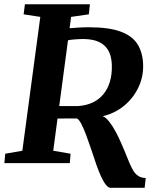

<svg xmlns="http://www.w3.org/2000/svg" viewBox="-26 -763 744 898"><path d="M491.5 115.5Q481 115.5 469.8 101.8Q458.5 88 447.5 64.2Q436.5 40.5 425.5 9.5Q413.5 -25 401.8 -60.8Q390 -96.5 378.2 -128Q366.5 -159.5 355.5 -181.2Q344.5 -203 334 -209Q323 -209 307.8 -209Q292.5 -209 276 -208.8Q259.5 -208.5 243 -208.5L223 -58L304 -44L300.5 0H-5.5L-1.5 -44L78.5 -58L162.5 -684L84.5 -696L90.5 -743H394.5L389.5 -696L306.5 -684L299.5 -631Q319 -632.5 341 -634Q363 -635.5 390.5 -635.5Q485 -635.5 540.2 -614.5Q595.5 -593.5 619.2 -553Q643 -512.5 643.5 -455Q644 -400.5 620.2 -351.8Q596.5 -303 554 -268Q511.5 -233 454.5 -219.5Q469.5 -213.5 484.8 -194Q500 -174.5 513.8 -149.2Q527.5 -124 538.2 -99.5Q549 -75 555.5 -59.5Q568 -29 577.5 -5.5Q587 18 597.2 34.8Q607.5 51.5 621.2 60.2Q635 69 655.5 69.5L650.5 115.5ZM251 -267Q266 -267 285 -266.8Q304 -266.5 319.5 -266.8Q335 -267 340 -267Q377.5 -269.5 407.2 -283.5Q437 -297.5 457.5 -322.2Q478 -347 488.2 -381.8Q498.5 -416.5 497 -460Q495 -520 462 -550.2Q429 -580.5 362 -580.5Q355 -580.5 343 -580Q331 -579.5 317.2 -578.2Q303.5 -577 292 -574.5Z"/></svg>

Font: Merriweather 28pt
Style: Bold Italic
Weight: 700
Italic angle: -7.8°
Version: Version 2.101